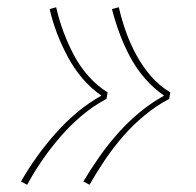

<svg xmlns="http://www.w3.org/2000/svg" viewBox="-20 -604 540 530"><path d="M227 -94 210 -103Q231 -138 254.5 -171.5Q278 -205 305.5 -236Q333 -267 365 -293.5Q397 -320 433 -340Q404 -360 380.5 -387Q357 -414 340 -445.5Q323 -477 310.5 -510.5Q298 -544 289 -579L308 -584Q316 -549 328 -515.5Q340 -482 357 -451Q374 -420 397 -393.5Q420 -367 450 -349L447 -331Q411 -312 379 -285.5Q347 -259 320 -228Q293 -197 270 -163Q247 -129 227 -94ZM55 -94 38 -103Q58 -138 82 -171.5Q106 -205 133.5 -236Q161 -267 192.5 -293.5Q224 -320 260 -340Q231 -360 208 -387Q185 -414 168 -445.5Q151 -477 138 -510.5Q125 -544 117 -579L135 -584Q143 -549 155.5 -515.5Q168 -482 184.5 -451Q201 -420 224.5 -393.5Q248 -367 277 -349L274 -331Q238 -312 206.5 -285.5Q175 -259 148 -228Q121 -197 97.5 -163Q74 -129 55 -94Z"/></svg>

Font: Iosevka Curly Slab ThObl
Style: Regular
Weight: 100
Italic angle: -9°
Monospace: yes
Designer: Belleve Invis
Foundry: Belleve Invis
Version: Version 11.0.0; ttfautohint (v1.8.3)